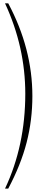

<svg xmlns="http://www.w3.org/2000/svg" viewBox="-20 -927 252 1138"><path d="M171.9 -357.9Q171.9 -214.8 137.9 -82.8Q104 49.3 28.8 190.9H9.8Q129.9 -64 129.9 -371.1Q129.9 -648.4 9.8 -907.2H28.8Q171.9 -639.2 171.9 -357.9Z"/></svg>

Font: Sinkin Sans 100 Thin
Style: Regular
Weight: 100
Designer: Keith Bates
Foundry: K-Type
Version: Sinkin Sans (version 1.0)  by Keith Bates   •   © 2014   www